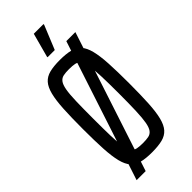

<svg xmlns="http://www.w3.org/2000/svg" viewBox="-301 -938 1035 1035"><g transform="rotate(-45 217.0 -420.0)"><path d="M51 55 313 -743H382L120 55ZM216 8Q169 8 137.5 0Q106 -8 87 -29.5Q68 -51 58 -90.5Q48 -130 44.5 -192Q41 -254 41 -344Q41 -434 44.5 -496Q48 -558 58 -597.5Q68 -637 87 -658.5Q106 -680 137.5 -688Q169 -696 216 -696Q263 -696 295 -688Q327 -680 346 -658.5Q365 -637 375 -597.5Q385 -558 388.5 -496Q392 -434 392 -344Q392 -254 388.5 -192Q385 -130 375 -90.5Q365 -51 346 -29.5Q327 -8 295.5 0Q264 8 216 8ZM216 -62Q242 -62 259.5 -65.5Q277 -69 288 -83.5Q299 -98 304.5 -128.5Q310 -159 312 -211.5Q314 -264 314 -344Q314 -424 312 -476.5Q310 -529 304.5 -559.5Q299 -590 288 -604.5Q277 -619 259.5 -622.5Q242 -626 216 -626Q191 -626 173.5 -622.5Q156 -619 145 -604.5Q134 -590 128.5 -559.5Q123 -529 121.5 -476.5Q120 -424 120 -344Q120 -264 121.5 -211.5Q123 -159 128.5 -128.5Q134 -98 145 -83.5Q156 -69 173.5 -65.5Q191 -62 216 -62ZM180 -753V-758L217 -895H291V-890L235 -753Z"/></g></svg>

Font: Saira ExtraCondensed Medium
Style: Regular
Weight: 500
Width: 2
Designer: Hector Gatti with collaboration of the Omnibus-Type team
Foundry: Omnibus-Type
Version: Version 1.101